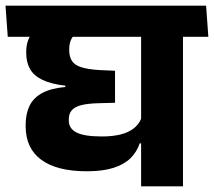

<svg xmlns="http://www.w3.org/2000/svg" viewBox="-44 -661 760 681"><path d="M605 -568H456.5V0H605ZM426 -530.5H695L687 -641H418ZM-16.5 -530.5H645L637 -641H-24.5ZM188 -357V-352.5Q136.5 -348 105.5 -331Q74.5 -314 60.8 -285.8Q47 -257.5 47 -218.5V-213Q47 -135 102.5 -94.2Q158 -53.5 264 -53.5Q321 -53.5 359 -65.8Q397 -78 419.2 -100.2Q441.5 -122.5 451.5 -152.5H466L459 -247Q448.5 -213 413.5 -195Q378.5 -177 317 -177Q255 -177 227.5 -191Q200 -205 200 -233.5V-237.5Q200 -257 210 -269.2Q220 -281.5 243.2 -287.8Q266.5 -294 307.5 -295L364 -296.5V-410L309 -412.5Q267 -415 243.5 -422.8Q220 -430.5 210.8 -445.5Q201.5 -460.5 201.5 -483V-487.5Q201.5 -508.5 210.5 -525.2Q219.5 -542 240.5 -552.5H81Q64 -539.5 56.5 -520.2Q49 -501 49 -478V-473.5Q49 -440 62.5 -416.2Q76 -392.5 106.5 -377.8Q137 -363 188 -357Z"/></svg>

Font: Anek Devanagari Medium
Style: Bold
Weight: 700
Version: Version 1.003